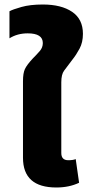

<svg xmlns="http://www.w3.org/2000/svg" viewBox="-20 -822 388 852"><path d="M230 10Q287 10 331 -11L316 -116Q304 -111 283 -111Q252 -111 252 -143V-457Q252 -492 264.5 -508.5Q277 -525 301 -557Q318 -578 333 -606Q348 -634 348 -672Q348 -737 300 -769.5Q252 -802 170 -802Q114 -802 75 -791Q36 -780 22 -772V-652Q57 -674 103 -674Q170 -674 170 -631Q170 -611 156.5 -595.5Q143 -580 126 -563Q99 -534 90.5 -515.5Q82 -497 82 -462V-122Q82 10 230 10Z"/></svg>

Font: Noto Sans Thai UI Extra
Style: Regular
Weight: 800
Designer: Monotype Design Team
Foundry: Monotype Imaging Inc.
Version: Version 1.901